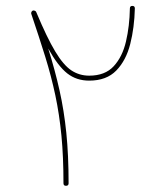

<svg xmlns="http://www.w3.org/2000/svg" viewBox="-20 -612 555 641"><path d="M200.2 8.3Q191.9 8.3 191.9 0Q191.9 -88.4 185.1 -159.2Q178.2 -230 164.8 -293.5Q151.4 -356.9 131.1 -422.4Q110.8 -487.8 84.5 -565.4Q83.5 -567.9 84.5 -570.8Q85 -572.3 85.9 -573.7Q87.4 -575.7 89.8 -576.7Q92.8 -577.6 95.7 -576.2Q96.7 -576.2 97.2 -575.7Q97.2 -575.7 97.2 -575.7Q98.6 -575.2 99.1 -574.2Q99.1 -574.2 99.6 -574.2Q100.1 -573.2 100.6 -572.3Q100.6 -572.3 101.1 -571.3L101.6 -570.3Q136.7 -486.3 164.1 -440.7Q191.4 -395 218 -377.2Q244.6 -359.4 277.8 -359.4Q330.6 -359.4 359.6 -390.9Q388.7 -422.4 400.6 -473.6Q412.6 -524.9 413.6 -584Q413.6 -592.3 421.9 -592.3Q430.2 -592.3 430.2 -584Q428.7 -520 414.8 -465.1Q400.9 -410.2 368.2 -376.5Q335.4 -342.8 277.8 -342.8Q235.4 -342.8 204.6 -366.9Q173.8 -391.1 141.1 -449.7Q163.6 -377.9 178.7 -310.5Q193.8 -243.2 201.4 -168.5Q209 -93.8 209 0Q209 8.3 200.2 8.3Z"/></svg>

Font: Mikhak-FD Thin
Style: Regular
Weight: 100
Designer: Amin Abedi
Version: Version 3.2